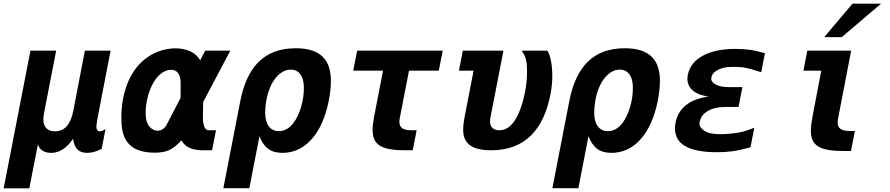

<svg xmlns="http://www.w3.org/2000/svg" viewBox="-47 -825 4883 1054"><path d="M-26.9 209H113.8L161.1 -32.2C170.9 -1.5 196.3 14.2 233.9 14.2C279.3 14.2 319.3 -11.7 354 -63C361.8 -8.8 385.3 14.2 432.1 14.2C455.6 14.2 481.4 7.3 511.2 -7.8L532.2 -116.2C518.6 -107.9 509.8 -104 502 -104C488.8 -104 481.9 -113.3 481.9 -130.9C481.9 -133.3 482.4 -137.7 483.4 -143.1C483.9 -148.4 485.4 -156.7 486.8 -168L560.1 -546.9H418.9L355 -214.8C339.8 -140.1 307.1 -104 253.9 -104C214.4 -104 190.9 -127.9 190.9 -168.9C190.9 -180.7 192.9 -196.8 196.8 -214.8L261.2 -546.9H120.1Z M1067.4 0H1117.2L1138.7 -109.9H1098.6C1076.7 -109.9 1065.9 -136.7 1066.9 -190.4L1068.4 -265.1L1217.3 -546.9H1079.6L1051.8 -494.1C1027.8 -536.6 979 -559.6 916.5 -559.6C856 -559.6 784.2 -538.1 726.1 -480.5C655.8 -411.1 619.1 -300.3 619.1 -179.2C619.1 -127 626 -89.4 642.1 -60.1C671.9 -6.3 730 13.2 802.7 13.2C837.4 13.2 867.2 8.8 896 -8.8C916.5 -21.5 926.8 -31.7 949.7 -55.2C950.7 -51.8 953.6 -47.4 958 -41C979 -13.7 1015.6 0 1067.4 0ZM867.2 -139.2C856 -118.2 837.4 -107.4 818.4 -107.4C797.9 -107.4 775.4 -120.6 763.2 -146C756.8 -159.2 752.4 -176.8 752.4 -205.6C752.4 -268.6 773.4 -348.6 812.5 -397C836.9 -427.2 866.7 -441.9 892.1 -441.9C923.8 -441.9 945.3 -419.4 944.8 -367.2L944.3 -287.6Z M1179.2 208H1321.8L1377.4 -77.1C1401.4 -15.6 1438 14.2 1503.9 14.2C1624 14.2 1721.2 -85.4 1757.8 -272.5C1765.6 -313 1769.5 -349.6 1769.5 -380.4C1769.5 -494.1 1715.3 -560.1 1576.2 -560.1C1405.3 -560.1 1309.1 -460.4 1272 -269.5ZM1483.9 -105C1435.1 -105 1408.7 -144 1408.7 -207C1408.7 -224.1 1410.6 -249 1415 -273.9C1433.6 -377 1488.3 -442.9 1549.3 -442.9C1578.6 -442.9 1600.6 -427.7 1612.3 -397.9C1618.2 -382.8 1621.1 -364.3 1621.1 -339.8C1621.1 -273.4 1599.1 -195.8 1564 -149.9C1541.5 -120.6 1514.6 -105 1483.9 -105Z M2180.7 0H2218.8L2240.2 -109.9H2211.9C2166.5 -109.9 2145.5 -123.5 2145.5 -156.2C2145.5 -163.6 2146.5 -170.4 2147.9 -178.2L2198.2 -437H2361.8L2383.3 -546.9H1913.6L1892.1 -437H2055.7L2006.8 -185.1C2001.5 -156.7 1998.5 -132.8 1998.5 -112.3C1998.5 -26.4 2049.8 0 2180.7 0Z M2649.4 0C2836.9 0 2939 -116.2 2975.6 -311.5C2981.4 -342.8 2984.9 -372.1 2984.9 -407.7C2984.9 -466.3 2975.6 -517.6 2958.5 -546.9H2816.4C2840.8 -515.1 2846.2 -483.9 2846.2 -433.6C2846.2 -382.8 2840.8 -347.2 2833.5 -312.5C2804.2 -173.8 2755.9 -109.9 2694.3 -109.9C2664.6 -109.9 2643.1 -124.5 2643.1 -158.7C2643.1 -164.1 2643.6 -170.9 2645 -178.2L2716.8 -546.9H2493.7L2472.2 -437H2552.7L2503.9 -185.1C2498.5 -156.7 2495.6 -132.3 2495.6 -113.3C2495.6 -43 2535.2 0 2649.4 0Z M2985.4 208H3127.9L3183.6 -77.1C3207.5 -15.6 3244.1 14.2 3310.1 14.2C3430.2 14.2 3527.3 -85.4 3564 -272.5C3571.8 -313 3575.7 -349.6 3575.7 -380.4C3575.7 -494.1 3521.5 -560.1 3382.3 -560.1C3211.4 -560.1 3115.2 -460.4 3078.1 -269.5ZM3290 -105C3241.2 -105 3214.8 -144 3214.8 -207C3214.8 -224.1 3216.8 -249 3221.2 -273.9C3239.7 -377 3294.4 -442.9 3355.5 -442.9C3384.8 -442.9 3406.7 -427.7 3418.5 -397.9C3424.3 -382.8 3427.2 -364.3 3427.2 -339.8C3427.2 -273.4 3405.3 -195.8 3370.1 -149.9C3347.7 -120.6 3320.8 -105 3290 -105Z M3889.6 10.7C3948.2 10.7 3998.5 4.4 4064 -14.2C4066.9 -15.1 4069.8 -16.1 4072.8 -16.6L4093.8 -123.5C4060.5 -111.3 4040.5 -104.5 4033.2 -102.5C4027.3 -101.1 4022.5 -100.1 4008.8 -97.7C3975.1 -91.8 3942.4 -88.4 3907.7 -88.4C3868.7 -88.4 3839.4 -92.8 3816.9 -108.9C3802.2 -119.1 3792.5 -132.8 3792.5 -146.5C3792.5 -149.4 3793 -152.8 3793.9 -156.7C3797.9 -177.7 3809.1 -195.3 3827.6 -208.5L3837.4 -214.8C3859.4 -229 3894 -237.8 3933.6 -237.8H4007.3L4028.3 -346.7H3954.6C3921.4 -346.7 3897.5 -351.6 3878.9 -362.8C3866.2 -370.6 3857.4 -380.4 3857.4 -390.6C3857.4 -393.1 3857.9 -397.5 3858.4 -400.4C3860.4 -413.1 3868.7 -425.3 3881.8 -434.1L3894 -441.4C3919.4 -454.6 3945.3 -458 3981.4 -458C4031.2 -458 4061 -451.7 4120.1 -432.1L4131.8 -428.2L4152.3 -533.2C4114.7 -543 4091.3 -548.3 4081.5 -549.8C4080.1 -550.3 4078.1 -550.3 4076.7 -550.8C4045.9 -554.7 4016.6 -556.6 3988.8 -556.6C3838.4 -556.6 3745.6 -500.5 3729 -415C3727.5 -407.2 3726.6 -399.9 3726.6 -392.1C3726.6 -340.3 3767.1 -305.7 3841.8 -294.9C3736.8 -280.3 3677.7 -231 3661.6 -152.3C3659.2 -141.1 3658.2 -129.9 3658.2 -120.1C3658.2 -35.2 3731 10.7 3889.6 10.7Z M4477.5 -621.1H4573.7L4789.6 -804.7H4632.8ZM4586.4 3.9H4624.5L4646 -106H4617.7C4572.3 -106 4551.3 -120.1 4551.3 -152.8C4551.3 -159.7 4552.2 -166.5 4553.7 -174.3L4625.5 -546.9H4384.8L4363.3 -437H4461.4L4412.6 -181.2C4407.2 -152.8 4404.3 -128.9 4404.3 -108.4C4404.3 -22.5 4455.6 3.9 4586.4 3.9Z"/></svg>

Font: Hack
Style: Bold Oblique
Weight: 700
Italic angle: -12°
Monospace: yes
Designer: Christopher Simpkins
Foundry: Christopher Simpkins
Version: Version 2.010